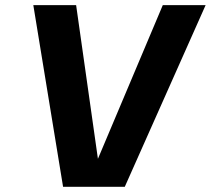

<svg xmlns="http://www.w3.org/2000/svg" viewBox="-20 -720 812 740"><path d="M273.4 -700.2 357.4 -107.9 607.4 -700.2H772.5L460.9 0H223.1L108.4 -700.2Z"/></svg>

Font: Fivo Sans
Style: Italic
Weight: 700
Designer: Alexander Slobzheninov
Foundry: Alexander Slobzheninov
Version: 1.0